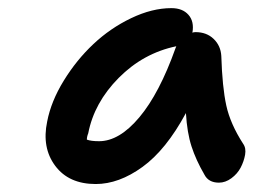

<svg xmlns="http://www.w3.org/2000/svg" viewBox="-20 -737 639 477"><path d="M217.8 -279.8Q150.9 -279.8 117.2 -325Q83.5 -370.1 97.2 -435.1Q106.9 -485.4 138.4 -536.6Q169.9 -587.9 211.9 -627.4Q253.9 -667 305.9 -691.9Q357.9 -716.8 405.8 -716.8Q433.6 -716.8 448.2 -700.2Q462.9 -683.6 458 -655.8Q460.9 -657.2 465.8 -657.2Q493.2 -657.2 510.7 -640.4Q528.3 -623.5 529.8 -598.1Q532.2 -520.5 542.2 -474.9Q552.2 -429.2 584 -379.9Q591.8 -369.1 588.9 -352.5Q585.9 -335.9 577.9 -320.6Q569.8 -305.2 554.9 -294.2Q540 -283.2 523.9 -283.2Q498 -283.2 487.8 -303.2Q466.8 -339.4 455.8 -373.3Q444.8 -407.2 441.9 -456.1Q392.6 -364.7 334 -322.3Q275.4 -279.8 217.8 -279.8ZM199.2 -405.8Q195.8 -397.5 195.8 -390.1Q206.1 -386.2 226.1 -386.2Q276.4 -386.2 326.2 -445.6Q376 -504.9 416 -617.2L418 -622.1Q335.9 -605 274.9 -543.5Q213.9 -481.9 199.2 -405.8Z"/></svg>

Font: Shantell Sans Irregular Bouncy
Style: Italic
Weight: 500
Italic angle: -11.31°
Designer: Stephen Nixon, Anya Danilova, Shantell Martin
Foundry: Arrow Type
Version: Version 1.006;[9816181b4]